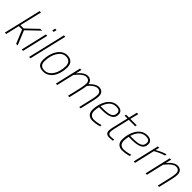

<svg xmlns="http://www.w3.org/2000/svg" viewBox="313 -2084 3460 3460"><g transform="rotate(45 2043.0 -354.5)"><path d="M169 -261H253L362 0H401L288 -274L524 -500H478L261 -293H177L278 -718H243L74 0H109Z M687 -632 701 -692H665L651 -632ZM539 0 655 -500H620L504 0Z M728 0 897 -718H862L693 0Z M1060 -22C981 -22 943 -63 943 -138C943 -318 1030 -477 1157 -477C1241 -477 1279 -425 1279 -352C1279 -172 1192 -22 1060 -22ZM1157 -509C1015 -509 907 -345 907 -138C907 -36 958 9 1060 9C1213 9 1315 -150 1315 -352C1315 -454 1262 -509 1157 -509Z M1779 -257C1795 -327 1797 -365 1797 -365C1797 -365 1885 -476 1963 -476C2017 -476 2049 -444 2049 -390C2049 -348 2039 -295 2030 -258L1970 0H2005L2065 -257C2074 -297 2085 -346 2085 -393C2085 -465 2042 -509 1970 -509C1882 -509 1796 -408 1796 -408C1796 -408 1793 -509 1684 -509C1586 -509 1499 -387 1499 -387L1525 -500H1490L1374 0H1409L1486 -330C1486 -330 1589 -476 1678 -476C1732 -476 1763 -444 1763 -390C1763 -352 1753 -295 1744 -258L1684 0H1719Z M2231 -282C2266 -394 2326 -477 2438 -477C2499 -477 2533 -457 2533 -405C2533 -307 2451 -282 2296 -282H2231ZM2320 -25C2252 -25 2209 -65 2209 -138C2209 -168 2215 -214 2224 -250H2287C2471 -250 2569 -288 2569 -406C2569 -478 2517 -509 2439 -509C2256 -509 2172 -298 2172 -131C2172 -39 2229 8 2312 8C2398 8 2484 -21 2484 -21V-54C2484 -54 2397 -25 2320 -25Z M2936 -500H2773L2813 -662H2778L2739 -500H2665L2657 -468H2730L2663 -182C2655 -150 2646 -111 2646 -77C2646 -18 2683 8 2742 8C2778 8 2829 0 2829 0L2831 -30C2831 -30 2773 -23 2747 -23C2702 -23 2683 -47 2683 -82C2683 -109 2690 -148 2698 -182L2765 -468H2928Z M2988 -282C3023 -394 3083 -477 3195 -477C3256 -477 3290 -457 3290 -405C3290 -307 3208 -282 3053 -282H2988ZM3077 -25C3009 -25 2966 -65 2966 -138C2966 -168 2972 -214 2981 -250H3044C3228 -250 3326 -288 3326 -406C3326 -478 3274 -509 3196 -509C3013 -509 2929 -298 2929 -131C2929 -39 2986 8 3069 8C3155 8 3241 -21 3241 -21V-54C3241 -54 3154 -25 3077 -25Z M3393 0 3483 -389C3483 -389 3606 -458 3680 -475L3688 -510C3591 -487 3491 -424 3491 -424L3508 -500H3474L3357 0Z M3773 -330C3773 -330 3876 -476 3965 -476C4021 -476 4051 -444 4051 -390C4051 -348 4041 -295 4032 -258L3972 0H4006L4067 -260C4076 -300 4086 -347 4086 -393C4086 -465 4043 -509 3971 -509C3873 -509 3786 -387 3786 -387L3812 -500H3777L3661 0H3696Z"/></g></svg>

Font: RazerF5 Thin
Style: Italic
Weight: 250
Foundry: Razer Inc.
Version: Version 2